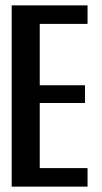

<svg xmlns="http://www.w3.org/2000/svg" viewBox="-20 -695 378 715"><path d="M128 -377.5H296.5V-311.5H128V-69H306V0H23.5V-675H306V-606H128Z"/></svg>

Font: Anybody Narrow Medium
Style: Regular
Weight: 500
Width: 3
Designer: Tyler Finck
Foundry: Etcetera Type Company
Version: Version 1.000; ttfautohint (v1.8)